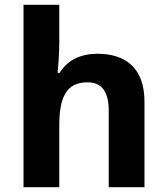

<svg xmlns="http://www.w3.org/2000/svg" viewBox="-20 -780 697 800"><path d="M227 -605V-760H78V0H227V-257C227 -373 255 -437 345 -437C405 -437 433 -397 433 -319V0H582V-356C582 -496 504 -556 386 -556C319 -556 263 -532 228 -476H220C222 -496 227 -551 227 -605Z"/></svg>

Font: Noto Sans Gujarati
Style: Bold
Weight: 700
Designer: Jelle Bosma - Monotype Design Team, Universal Thirst
Foundry: Monotype Imaging Inc.
Version: Version 2.106